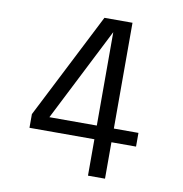

<svg xmlns="http://www.w3.org/2000/svg" viewBox="-79 -774 808 849"><g transform="rotate(10 325.0 -350.0)"><path d="M371.5 0V-163.5H80V-225L322 -700H448V-225H558.5V-163.5H448V0ZM158.5 -225H371.5V-643.5H371Z"/></g></svg>

Font: Trispace Thin Light
Style: Regular
Weight: 300
Version: Version 1.210